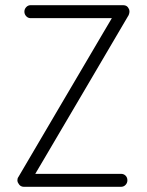

<svg xmlns="http://www.w3.org/2000/svg" viewBox="-20 -720 566 740"><path d="M72 0Q58 0 51 -13Q47 -18 47 -25Q47 -33 51 -38Q147 -202 212 -312Q277 -422 316.5 -489.5Q356 -557 376.5 -591.5Q397 -626 404 -638Q411 -650 411 -650H98Q88 -650 81 -657.5Q74 -665 74 -675Q74 -685 81 -692.5Q88 -700 98 -700H455Q470 -700 476 -687Q479 -683 479 -675Q479 -670 476 -662Q380 -498 315 -388Q250 -278 210.5 -210.5Q171 -143 150.5 -108.5Q130 -74 123 -62Q116 -50 116 -50H446Q457 -50 464 -43Q471 -36 471 -25Q471 -15 464 -7.5Q457 0 446 0Z"/></svg>

Font: Zen Kurenaido
Style: Regular
Weight: 400
Designer: Yoshimichi Ohira
Foundry: Positype
Version: Version 1.001